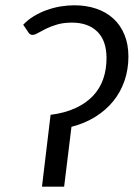

<svg xmlns="http://www.w3.org/2000/svg" viewBox="-20 -699 501 719"><path d="M66.9 0ZM460.9 -487.3Q460.9 -439 446.3 -396.5Q431.6 -354 404.1 -320.1Q376.5 -286.1 336.9 -261.5Q297.4 -236.8 247.6 -224.1L220.2 0H137.2L169.4 -269Q223.1 -275.9 262.7 -294.2Q302.2 -312.5 328.1 -339.8Q354 -367.2 366.5 -403.1Q378.9 -439 378.9 -481.4Q378.9 -546.4 344.7 -580.3Q310.5 -614.3 249 -614.3Q217.8 -614.3 193.8 -607.2Q169.9 -600.1 152.1 -591.3Q134.3 -582.5 122.1 -575.4Q109.9 -568.4 102.1 -568.4Q92.3 -568.4 87.4 -576.2L66.9 -606.4Q84.5 -625 107.2 -638.7Q129.9 -652.3 155 -661.4Q180.2 -670.4 206.5 -674.8Q232.9 -679.2 258.3 -679.2Q303.2 -679.2 340.6 -666.5Q377.9 -653.8 404.5 -629.4Q431.2 -605 446 -569.1Q460.9 -533.2 460.9 -487.3Z"/></svg>

Font: Carlito
Style: Italic
Weight: 400
Italic angle: -7°
Designer: Lukasz Dziedzic
Foundry: tyPoland Lukasz Dziedzic
Version: Version 1.104